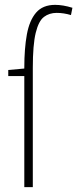

<svg xmlns="http://www.w3.org/2000/svg" viewBox="-20 -770 318 790"><path d="M115 -491V0H80V-457H14V-482L80 -488V-492Q80 -570 90.5 -628Q101 -686 128.5 -718Q156 -750 207 -750Q239 -750 278 -738L272 -708Q242 -717 213 -717Q183 -717 161 -700.5Q139 -684 127 -635Q115 -586 115 -491Z"/></svg>

Font: Georama Condensed ExtraLight
Style: Regular
Weight: 200
Width: 3
Designer: Jean-Baptiste Levee
Foundry: Production Type
Version: Version 1.000